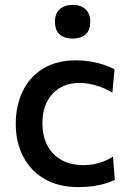

<svg xmlns="http://www.w3.org/2000/svg" viewBox="-20 -756 531 786"><path d="M301 10Q219 10 161.8 -23.8Q104.5 -57.5 74.5 -116Q44.5 -174.5 44.5 -248.5Q44.5 -323 72.8 -382Q101 -441 156.2 -475Q211.5 -509 292 -509Q321 -509 349.8 -504.2Q378.5 -499.5 404 -491.2Q429.5 -483 449 -472L440 -377Q412 -393 387.8 -401.5Q363.5 -410 343 -413.2Q322.5 -416.5 305.5 -416.5Q236.5 -416.5 195 -371.8Q153.5 -327 153.5 -251Q153.5 -202 172.5 -163.5Q191.5 -125 229.2 -102.5Q267 -80 323 -80Q343.5 -80 364 -83.8Q384.5 -87.5 404.2 -95.2Q424 -103 442.5 -115L450 -19.5Q433 -11.5 411 -4.8Q389 2 361.5 6Q334 10 301 10ZM276.5 -598Q244.5 -598 224.8 -614.8Q205 -631.5 205 -667.5Q205 -701 224.8 -718.5Q244.5 -736 277.5 -736Q311 -736 330.2 -718Q349.5 -700 349.5 -667.5Q349.5 -631.5 330 -614.8Q310.5 -598 276.5 -598Z"/></svg>

Font: Commissioner Thin Medium
Style: Regular
Weight: 500
Version: Version 1.000